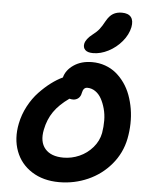

<svg xmlns="http://www.w3.org/2000/svg" viewBox="-65 -1029 872 1130"><g transform="rotate(5 371.0 -464.0)"><path d="M460 -725.1Q427.7 -725.1 413.6 -739Q399.4 -752.9 403.8 -775.9Q410.2 -804.7 448.2 -834Q472.7 -852.5 486.8 -870.6Q501 -888.7 517.1 -918.9Q535.2 -951.2 556.9 -964.1Q578.6 -977.1 608.9 -977.1Q647 -977.1 663.1 -956.5Q679.2 -936 671.9 -897Q662.6 -852.1 629.2 -812Q595.7 -772 550 -748.5Q504.4 -725.1 460 -725.1ZM327.1 48.8Q232.9 48.8 165.5 5.9Q98.1 -37.1 70.6 -110.8Q43 -184.6 61 -273.9Q71.8 -328.1 98.1 -377.7Q124.5 -427.2 158.9 -463.4Q193.4 -499.5 227.8 -525.4Q262.2 -551.3 295.9 -566.9Q307.1 -611.3 351.6 -641.6Q396 -671.9 460 -671.9Q501 -671.9 537.4 -658.9Q573.7 -646 601.8 -622.8Q629.9 -599.6 652.1 -568.1Q674.3 -536.6 688.5 -498.3Q702.6 -460 709.7 -418Q716.8 -376 715.8 -330.8Q714.8 -285.6 706.1 -241.2Q689 -155.3 632.8 -88.6Q576.7 -22 496.6 13.4Q416.5 48.8 327.1 48.8ZM210.9 -251Q196.3 -178.7 231.2 -137.9Q266.1 -97.2 339.8 -97.2Q388.2 -97.2 433.6 -117.2Q479 -137.2 512 -175.3Q544.9 -213.4 554.2 -261.2Q560.5 -298.8 560.3 -335.4Q560.1 -372.1 551 -405.3Q542 -438.5 527.8 -463.9Q513.7 -489.3 491.9 -504.2Q470.2 -519 444.8 -519Q421.4 -519 415 -486.8Q411.6 -465.8 398.2 -454.3Q384.8 -442.9 366.2 -442.9Q355.5 -442.9 345.2 -445.8Q286.6 -404.3 254.9 -358.4Q223.1 -312.5 210.9 -251Z"/></g></svg>

Font: Shantell Sans Bouncy
Style: Bold Italic
Weight: 700
Italic angle: -11.31°
Designer: Stephen Nixon, Anya Danilova, Shantell Martin
Foundry: Arrow Type
Version: Version 1.006;[9816181b4]